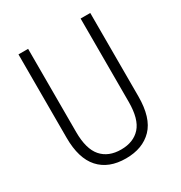

<svg xmlns="http://www.w3.org/2000/svg" viewBox="-170 -835 909 966"><g transform="rotate(-30 284.5 -352.0)"><path d="M493 -230Q493 -105 437 -47.5Q381 10 284 10Q184 10 130 -50Q76 -110 76 -230V-714H132V-231Q132 -132 172 -86.5Q212 -41 285 -41Q357 -41 397 -85.5Q437 -130 437 -230V-714H493Z"/></g></svg>

Font: Noto Sans Sinhala UI Condensed Light
Style: Regular
Weight: 300
Width: 3
Designer: Jelle Bosma - Monotype Design Team
Foundry: Monotype Imaging Inc.
Version: Version 2.006; ttfautohint (v1.8.4.7-5d5b)